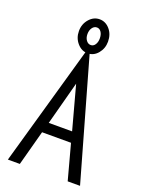

<svg xmlns="http://www.w3.org/2000/svg" viewBox="-150 -865 699 935"><g transform="rotate(20 200.0 -397.5)"><path d="M323 0 274 -182H124L75 0H13L193 -634H207L387 0ZM199 -461 139 -236H260ZM200 -619Q169 -619 146.5 -645Q124 -671 124 -707Q124 -743 146.5 -769Q169 -795 200 -795Q231 -795 253 -769.5Q275 -744 275 -706Q275 -671 253.5 -645Q232 -619 200 -619ZM201 -662Q215 -662 223.5 -675Q232 -688 232 -707Q232 -727 223.5 -740Q215 -753 201 -753Q187 -753 177.5 -740Q168 -727 168 -707Q168 -688 177.5 -675Q187 -662 201 -662Z"/></g></svg>

Font: Inconsolata Condensed
Style: Regular
Weight: 400
Width: 3
Monospace: yes
Designer: Raph Levien, Cyreal, Brenton Simpson
Foundry: Raph Levien, Cyreal, Google
Version: Version 3.000; ttfautohint (v1.8.2.53-6de2)